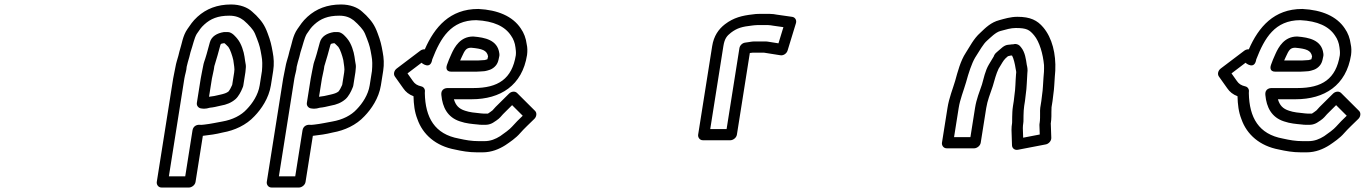

<svg xmlns="http://www.w3.org/2000/svg" viewBox="-20 -615 6101 857"><path d="M876 -265 858.7 -156C856.4 -141.7 867.6 -131.9 878.2 -131C899.4 -127.4 910.8 -133.3 916.6 -134.2C924.4 -135.1 931.4 -135.8 939.4 -137.6L965.6 -143.5C990.7 -147.7 1012.4 -156.3 1031 -172.3C1044.3 -183.8 1056.2 -206.5 1062.3 -222.3C1064.5 -227.2 1065.3 -229.2 1066.1 -234L1075.4 -293C1076.2 -298.2 1076.3 -305.2 1076.8 -308C1078.5 -318.6 1077 -330.1 1074 -343.5L1071.3 -362.2C1068.3 -383.4 1057.6 -420.4 1039.6 -441.7C1035 -447.1 1016.7 -472 996.8 -472H982.8C981.4 -472 979.6 -471.8 978.6 -471.7C948.8 -466.8 924.3 -453.1 916.7 -426.1C911.6 -408.1 906.9 -391.5 902.4 -374L896.2 -353.5C893.7 -345.1 889 -334.7 886.5 -319C884.9 -308.5 879.3 -285.7 876 -265ZM936.7 -319.8C937.4 -323.5 941.3 -333.1 944.9 -347.2L951.1 -368C955.8 -386 958.9 -397.3 964.1 -415.5C964.9 -416.7 965.5 -417.6 966.9 -419.4C970.5 -420.1 973.5 -421.3 977.1 -422H982.4C986.3 -419 991.6 -412.9 999.3 -405.5C1007.5 -394.7 1017 -365.9 1021.3 -347L1024 -327.8C1024.8 -322.2 1026 -315.6 1026.4 -305.4C1025.9 -301.6 1025.6 -298.8 1025.2 -291.6L1016.4 -236C1011.3 -224.6 1006.2 -214.3 999.8 -206.5C991.5 -200 980.1 -196.2 962.8 -192.4L936.5 -186.5C930.4 -185.4 924.1 -184.5 917.8 -183.8C915 -183.4 915.5 -183.4 913 -183L926 -265C928.2 -279.3 934.6 -299.5 936.7 -319.8ZM813.2 -316.8C815.7 -330.2 820.8 -344.9 825 -360.5L830.2 -381.7C841.6 -415.5 847 -444.1 857.8 -463C873.3 -484.9 875.7 -490.7 892.3 -505.9C919.8 -530.9 952 -545 1003.3 -545C1033.2 -545 1051.6 -536.4 1068.1 -523.9L1084.4 -508.9C1107.9 -484.3 1114 -478.5 1127 -442.3C1139.5 -409.7 1141.3 -400.3 1147.3 -365.8C1151.5 -344.9 1151.3 -324.3 1149.2 -298L1139.1 -234C1132.4 -191.6 1106.8 -153.4 1081.5 -127.4C1056.5 -99.9 1018 -80.5 972.2 -72.6C946.2 -68.2 921.8 -62.1 891.2 -58.8C882.3 -57.6 876.2 -57.4 870.3 -57.9C859.6 -58.8 842.4 -53.2 839.2 -33L806.8 172H733.8L803 -265C805.5 -281.1 812.8 -301.2 813.2 -316.8ZM753 -265 679.8 197C678.1 207.7 685.7 222 700.8 222H823.8C834.6 222 850.4 212.1 852.8 197L885.4 -8.7C916.5 -12.3 942.7 -15.7 974.2 -23.6C1026.8 -32.8 1079.1 -56.5 1116 -96.6C1146 -127.5 1180 -176.5 1189.1 -234L1199.4 -299C1204 -328.5 1202.2 -356.8 1197.2 -382.2C1191.4 -415 1187.4 -432.9 1174.9 -465.7C1160.7 -505.1 1146.4 -522.3 1123.3 -546.6C1123.1 -546.8 1122.7 -547.2 1122.3 -547.5L1104.9 -563.5C1084.6 -582.1 1051.8 -595 1011.2 -595C949.7 -595 900.5 -575.7 861.3 -540.1C838.8 -519.6 829.6 -503.6 817.1 -486.1C795.3 -455.5 791.5 -417 782.1 -389.5C781.9 -389 781.6 -388 781.4 -387.3L776 -365.5C772.7 -353.2 765.9 -333.8 762.9 -315C760.5 -299.7 755.6 -281.6 753 -265Z M1367 -265 1349.7 -156C1347.4 -141.7 1358.6 -131.9 1369.2 -131C1390.4 -127.4 1401.8 -133.3 1407.6 -134.2C1415.4 -135.1 1422.4 -135.8 1430.4 -137.6L1456.6 -143.5C1481.7 -147.7 1503.4 -156.3 1522 -172.3C1535.3 -183.8 1547.2 -206.5 1553.3 -222.3C1555.5 -227.2 1556.3 -229.2 1557.1 -234L1566.4 -293C1567.2 -298.2 1567.3 -305.2 1567.8 -308C1569.5 -318.6 1568 -330.1 1565 -343.5L1562.3 -362.2C1559.3 -383.4 1548.6 -420.4 1530.6 -441.7C1526 -447.1 1507.7 -472 1487.8 -472H1473.8C1472.4 -472 1470.6 -471.8 1469.6 -471.7C1439.8 -466.8 1415.3 -453.1 1407.7 -426.1C1402.6 -408.1 1397.9 -391.5 1393.4 -374L1387.2 -353.5C1384.7 -345.1 1380 -334.7 1377.5 -319C1375.9 -308.5 1370.3 -285.7 1367 -265ZM1427.7 -319.8C1428.4 -323.5 1432.3 -333.1 1435.9 -347.2L1442.1 -368C1446.8 -386 1449.9 -397.3 1455.1 -415.5C1455.9 -416.7 1456.5 -417.6 1457.9 -419.4C1461.5 -420.1 1464.5 -421.3 1468.1 -422H1473.4C1477.3 -419 1482.6 -412.9 1490.3 -405.5C1498.5 -394.7 1508 -365.9 1512.3 -347L1515 -327.8C1515.8 -322.2 1517 -315.6 1517.4 -305.4C1516.9 -301.6 1516.6 -298.8 1516.2 -291.6L1507.4 -236C1502.3 -224.6 1497.2 -214.3 1490.8 -206.5C1482.5 -200 1471.1 -196.2 1453.8 -192.4L1427.5 -186.5C1421.4 -185.4 1415.1 -184.5 1408.8 -183.8C1406 -183.4 1406.5 -183.4 1404 -183L1417 -265C1419.2 -279.3 1425.6 -299.5 1427.7 -319.8ZM1304.2 -316.8C1306.7 -330.2 1311.8 -344.9 1316 -360.5L1321.2 -381.7C1332.6 -415.5 1338 -444.1 1348.8 -463C1364.3 -484.9 1366.7 -490.7 1383.3 -505.9C1410.8 -530.9 1443 -545 1494.3 -545C1524.2 -545 1542.6 -536.4 1559.1 -523.9L1575.4 -508.9C1598.9 -484.3 1605 -478.5 1618 -442.3C1630.5 -409.7 1632.3 -400.3 1638.3 -365.8C1642.5 -344.9 1642.3 -324.3 1640.2 -298L1630.1 -234C1623.4 -191.6 1597.8 -153.4 1572.5 -127.4C1547.5 -99.9 1509 -80.5 1463.2 -72.6C1437.2 -68.2 1412.8 -62.1 1382.2 -58.8C1373.3 -57.6 1367.2 -57.4 1361.3 -57.9C1350.6 -58.8 1333.4 -53.2 1330.2 -33L1297.8 172H1224.8L1294 -265C1296.5 -281.1 1303.8 -301.2 1304.2 -316.8ZM1244 -265 1170.8 197C1169.1 207.7 1176.7 222 1191.8 222H1314.8C1325.6 222 1341.4 212.1 1343.8 197L1376.4 -8.7C1407.5 -12.3 1433.7 -15.7 1465.2 -23.6C1517.8 -32.8 1570.1 -56.5 1607 -96.6C1637 -127.5 1671 -176.5 1680.1 -234L1690.4 -299C1695 -328.5 1693.2 -356.8 1688.2 -382.2C1682.4 -415 1678.4 -432.9 1665.9 -465.7C1651.7 -505.1 1637.4 -522.3 1614.3 -546.6C1614.1 -546.8 1613.7 -547.2 1613.3 -547.5L1595.9 -563.5C1575.6 -582.1 1542.8 -595 1502.2 -595C1440.7 -595 1391.5 -575.7 1352.3 -540.1C1329.8 -519.6 1320.6 -503.6 1308.1 -486.1C1286.3 -455.5 1282.5 -417 1273.1 -389.5C1272.9 -389 1272.6 -388 1272.4 -387.3L1267 -365.5C1263.7 -353.2 1256.9 -333.8 1253.9 -315C1251.5 -299.7 1246.6 -281.6 1244 -265Z M2145.2 -297.7C2155.7 -300.3 2177.4 -302.9 2193.7 -323.2C2199.7 -330.7 2203.1 -339.2 2205.2 -348.2C2206.8 -353.7 2207.9 -359.4 2209 -366C2209.6 -369.7 2209.1 -373.8 2208.7 -376.9C2201.1 -437.1 2143.4 -447.7 2093.7 -451.9C2093 -452 2092.1 -452 2091.6 -452C2035 -452 2009.4 -405.9 1995.5 -375.3C1986.4 -356.1 1980.8 -341.2 1974.9 -324.9C1972.6 -318.2 1966.7 -295 1994.7 -295H2104.7C2117.6 -295 2132.5 -297 2139 -297C2141 -297 2143.6 -297.4 2145.2 -297.7ZM2143.7 -346.9C2134.4 -346.7 2118.8 -345 2112.6 -345H2033.9C2035.7 -349.3 2038.1 -354.5 2041 -360.7C2055.3 -392.3 2061.2 -401.4 2082.7 -402C2132.3 -397.6 2153.6 -390.5 2158.5 -363.3C2157.1 -355.6 2156.5 -355.7 2155.5 -350.5C2153.4 -349.6 2150.6 -348.7 2143.7 -346.9ZM1876.2 -394.9C1870.7 -395.4 1862.5 -393.6 1856.3 -389L1750.6 -309C1738.7 -299.9 1735.2 -283.9 1742.5 -273.6L1780 -220.8C1791 -204.6 1805.2 -193.3 1825.7 -185.5C1826.6 -149.3 1830.3 -115.5 1843.1 -83.3C1867.1 -14.2 1925.4 36.7 2010.9 52.5C2040 59 2071.7 65 2109.7 65H2133.7C2174.8 65 2208.3 50.3 2235.4 33.2C2254.4 20.5 2283.8 0.6 2301.7 -20.7C2320.2 -41.8 2342.9 -62.4 2365.5 -84.8C2374.9 -94.2 2377.6 -110.7 2368.3 -120L2288 -200C2278.9 -209 2262.6 -207.5 2252.2 -197.2L2204.8 -150.2C2196.1 -141.7 2188.8 -134.8 2178.3 -122.4C2172.9 -118.3 2163.1 -111 2158 -108C2158 -108 2157.5 -108 2157.1 -108H2138.1C2134.3 -108 2131.8 -108.2 2127.2 -108.8C2098.2 -111.8 2076.3 -113.6 2055.7 -120.8C2027.3 -129.8 2014 -145.4 2006 -172H2085.2C2213.7 -172 2311 -233.5 2332.5 -369.5C2334.6 -387.4 2334.5 -402.4 2330.9 -418C2327.6 -443.9 2318.9 -467.8 2304.4 -488.2C2268.2 -542.7 2201.4 -570.8 2115.3 -575C2115 -575 2114.4 -575 2114.1 -575C1988.5 -575 1919.7 -494.5 1876.2 -394.9ZM2105.6 -525C2183.5 -521.1 2233.9 -497.4 2261.1 -455.8C2271.5 -441.5 2278.5 -423.1 2280.8 -403.4C2281.9 -393.8 2284 -383.3 2282.4 -368.5C2265.3 -263.1 2203.9 -222 2093.2 -222H1979.2C1975.6 -222 1947.1 -222.6 1950 -190.9C1955 -135.8 1977.8 -91 2033.1 -73.2C2061 -63.5 2087.1 -61.8 2113.3 -59.2C2120.3 -58.2 2124.3 -58 2130.2 -58H2149.2C2161.5 -58 2174.1 -63.3 2180.5 -67.2C2185.5 -70.2 2205.7 -82.9 2213.4 -92.1C2221.4 -101.9 2228.1 -108.3 2237.7 -117.8L2265.8 -145.7L2313.2 -98.4C2295.8 -81.6 2281.5 -67.9 2265.3 -49.4C2256.4 -38.7 2228.5 -18 2212.5 -7.3C2191.5 5.8 2170 15 2141.6 15H2117.6C2084.2 15 2058.5 10.2 2028.2 3.5C1920.4 -16.1 1878.2 -89.8 1876.2 -199.6C1876.1 -202 1876.2 -203.2 1876.5 -205C1878.3 -216.8 1871.2 -227 1860.8 -229.4C1842.1 -233.7 1831.8 -240.5 1823.1 -253.2L1798.9 -287.4L1861.8 -335.1L1863.2 -333.3C1863.2 -333.3 1901.8 -301.6 1909.4 -350C1946.6 -445.8 1992.7 -524.5 2105.6 -525Z M3223.2 -39H3150.2L3208.8 -409C3214.1 -442.5 3224.3 -454.8 3242.8 -469.2C3270.1 -489.9 3292.2 -496.1 3338.1 -501.2C3345.3 -501.9 3352.6 -503 3359.7 -503H3408.7C3416 -503 3423.8 -501.4 3431.7 -500.2L3476.8 -493.8L3454.7 -421.6L3409.9 -428.7C3405.6 -429.4 3401.7 -430 3397.1 -430H3348.1C3336 -430 3327.1 -427.6 3320.3 -426.8L3305.7 -424.7C3293.2 -423 3282.3 -412 3280.4 -400ZM3240.3 11C3251 11 3266.8 1.1 3269.2 -14L3326.9 -378.4C3331.5 -379.1 3338 -380 3340.2 -380H3389.1C3389.1 -380 3391 -379.9 3394.1 -379.3L3463.5 -368.3C3477 -366.2 3491.3 -376 3495.4 -389.4L3532.7 -511.4C3536.9 -525.1 3529.1 -537.9 3516 -539.8L3447.4 -549.6C3438.8 -551.5 3426.6 -553 3416.6 -553H3367.6C3358.3 -553 3350.1 -552.4 3339.8 -550.8C3292.4 -545.5 3254.7 -536.4 3215.8 -506.8C3187.1 -484.5 3166 -454.5 3158.8 -409L3096.2 -14C3094.5 -3.3 3102.1 11 3117.3 11Z M4628 -164 4623.2 -134C4621.9 -125.6 4622.5 -117.7 4622.4 -108.3L4622.3 -88.4C4622.1 -80.2 4621.5 -72.6 4620.5 -66L4619.8 -62C4619.6 -60.5 4619.5 -58.4 4619.5 -57.2L4621 -14.7L4546.9 -0.4L4545.5 -43.2C4545.6 -51.2 4546.2 -57.9 4547.5 -66C4548.2 -70.6 4548.4 -75.5 4548.3 -79.9L4548.5 -99.2C4549.3 -116.9 4549.1 -126.8 4551.5 -142L4555 -164C4556.3 -172.1 4557.5 -182.9 4558.1 -190C4563.8 -227.1 4563.1 -258.5 4565.6 -287.9C4568 -304.4 4565.2 -316.9 4563.1 -325.3C4559.6 -349.3 4555.7 -382.2 4537.2 -404.2C4522.7 -425.1 4502 -417 4502 -417H4496C4493.7 -417 4490.6 -416.5 4488.8 -416C4483.3 -414.7 4469.5 -418.2 4449.2 -399.5C4443.2 -394.7 4436.1 -388.4 4433.4 -385.9C4417.4 -373.9 4416.3 -364.3 4415.8 -363.4C4411.1 -356.2 4406.9 -349.1 4404.4 -344.5L4394 -327.2C4377.5 -299.8 4370.3 -263 4363 -237.8C4351.9 -204.8 4338.5 -173.5 4332.1 -133L4311.5 -3H4238.5L4259.1 -133C4265.2 -171.9 4280.5 -208.2 4292.1 -247.9C4303.5 -289.4 4316.6 -330.4 4332.3 -357.5C4353.5 -389.9 4367.7 -418.1 4386.5 -434.3C4400.1 -446.1 4424.2 -471.6 4446 -476.8C4469.9 -483.4 4492.1 -490 4513.6 -490C4562.7 -490 4574.8 -482.3 4595.8 -457.3C4620 -428.5 4635.4 -373.8 4640 -324.5C4640.4 -315.2 4640.2 -304.9 4639.8 -294.7L4637.7 -269.1C4635.4 -240.5 4635.5 -217.8 4631.3 -191C4629.7 -181.2 4629.2 -171.6 4628 -164ZM4505 -164 4501.5 -142C4498.3 -122 4498.6 -108.6 4497.9 -92.8L4497.7 -72.1C4497.8 -68.5 4497.6 -66.7 4497.5 -66C4495.7 -55.2 4494.9 -45.8 4494.9 -34.8L4497.1 33.7C4497.6 47.4 4509.7 56.2 4523.4 53.5L4648.2 29.5C4660.7 27.1 4673 14.2 4672.5 0.2L4670.2 -64.4L4670.5 -66C4671.9 -75.4 4672.7 -85.1 4672.9 -95.6L4673 -114.9C4673.5 -121 4673.8 -128.5 4673.6 -136.4L4678 -164C4679.3 -172.6 4680.4 -181.1 4681.4 -191.8C4686 -221.9 4686.1 -247.3 4688.2 -272.9L4690.3 -299.3C4693.9 -374.9 4676.4 -445.5 4636.7 -492.7C4610.1 -524.3 4579.1 -540 4521.5 -540C4490.6 -540 4462.8 -531.2 4441 -525.2C4403.2 -515.5 4379.3 -491.4 4355.9 -469C4325.5 -442.3 4308 -405.4 4290.7 -379.2C4267.2 -343.5 4254.8 -295.1 4243.4 -254.1C4233.4 -219.6 4216.4 -179.6 4209.1 -133L4184.5 22C4182.8 32.7 4190.4 47 4205.6 47H4328.6C4339.3 47 4355.1 37.1 4357.5 22L4382.1 -133C4387.4 -166.5 4399 -193.7 4411.2 -230.2C4419.6 -259.2 4426.2 -285.1 4437.1 -308L4447.3 -324.8C4458 -342.6 4461.8 -350.2 4479 -364.1C4480.8 -364.6 4486.2 -365.9 4491.2 -367H4494.1C4495.4 -367 4495 -367 4497.3 -367C4504 -355.9 4510.5 -328.3 4513.1 -309.8C4514.8 -297.7 4516.9 -296.2 4515.5 -287C4515.4 -286.6 4515.3 -285.8 4515.2 -285.2C4512.2 -249.9 4513 -221.2 4507.9 -189C4506.6 -180.4 4506.2 -171.9 4505 -164Z M5823.2 -297.7C5833.7 -300.3 5855.4 -302.9 5871.7 -323.2C5877.7 -330.7 5881.1 -339.2 5883.2 -348.2C5884.8 -353.7 5885.9 -359.4 5887 -366C5887.6 -369.7 5887.1 -373.8 5886.7 -376.9C5879.1 -437.1 5821.4 -447.7 5771.7 -451.9C5771 -452 5770.1 -452 5769.6 -452C5713 -452 5687.4 -405.9 5673.5 -375.3C5664.4 -356.1 5658.8 -341.2 5652.9 -324.9C5650.6 -318.2 5644.7 -295 5672.7 -295H5782.7C5795.6 -295 5810.5 -297 5817 -297C5819 -297 5821.6 -297.4 5823.2 -297.7ZM5821.7 -346.9C5812.4 -346.7 5796.8 -345 5790.6 -345H5711.9C5713.7 -349.3 5716.1 -354.5 5719 -360.7C5733.3 -392.3 5739.2 -401.4 5760.7 -402C5810.3 -397.6 5831.6 -390.5 5836.5 -363.3C5835.1 -355.6 5834.5 -355.7 5833.5 -350.5C5831.4 -349.6 5828.6 -348.7 5821.7 -346.9ZM5554.2 -394.9C5548.7 -395.4 5540.5 -393.6 5534.3 -389L5428.6 -309C5416.7 -299.9 5413.2 -283.9 5420.5 -273.6L5458 -220.8C5469 -204.6 5483.2 -193.3 5503.7 -185.5C5504.6 -149.3 5508.3 -115.5 5521.1 -83.3C5545.1 -14.2 5603.4 36.7 5688.9 52.5C5718 59 5749.7 65 5787.7 65H5811.7C5852.8 65 5886.3 50.3 5913.4 33.2C5932.4 20.5 5961.8 0.6 5979.7 -20.7C5998.2 -41.8 6020.9 -62.4 6043.5 -84.8C6052.9 -94.2 6055.6 -110.7 6046.3 -120L5966 -200C5956.9 -209 5940.6 -207.5 5930.2 -197.2L5882.8 -150.2C5874.1 -141.7 5866.8 -134.8 5856.3 -122.4C5850.9 -118.3 5841.1 -111 5836 -108C5836 -108 5835.5 -108 5835.1 -108H5816.1C5812.3 -108 5809.8 -108.2 5805.2 -108.8C5776.2 -111.8 5754.3 -113.6 5733.7 -120.8C5705.3 -129.8 5692 -145.4 5684 -172H5763.2C5891.7 -172 5989 -233.5 6010.5 -369.5C6012.6 -387.4 6012.5 -402.4 6008.9 -418C6005.6 -443.9 5996.9 -467.8 5982.4 -488.2C5946.2 -542.7 5879.4 -570.8 5793.3 -575C5793 -575 5792.4 -575 5792.1 -575C5666.5 -575 5597.7 -494.5 5554.2 -394.9ZM5783.6 -525C5861.5 -521.1 5911.9 -497.4 5939.1 -455.8C5949.5 -441.5 5956.5 -423.1 5958.8 -403.4C5959.9 -393.8 5962 -383.3 5960.4 -368.5C5943.3 -263.1 5881.9 -222 5771.2 -222H5657.2C5653.6 -222 5625.1 -222.6 5628 -190.9C5633 -135.8 5655.8 -91 5711.1 -73.2C5739 -63.5 5765.1 -61.8 5791.3 -59.2C5798.3 -58.2 5802.3 -58 5808.2 -58H5827.2C5839.5 -58 5852.1 -63.3 5858.5 -67.2C5863.5 -70.2 5883.7 -82.9 5891.4 -92.1C5899.4 -101.9 5906.1 -108.3 5915.7 -117.8L5943.8 -145.7L5991.2 -98.4C5973.8 -81.6 5959.5 -67.9 5943.3 -49.4C5934.4 -38.7 5906.5 -18 5890.5 -7.3C5869.5 5.8 5848 15 5819.6 15H5795.6C5762.2 15 5736.5 10.2 5706.2 3.5C5598.4 -16.1 5556.2 -89.8 5554.2 -199.6C5554.1 -202 5554.2 -203.2 5554.5 -205C5556.3 -216.8 5549.2 -227 5538.8 -229.4C5520.1 -233.7 5509.8 -240.5 5501.1 -253.2L5476.9 -287.4L5539.8 -335.1L5541.2 -333.3C5541.2 -333.3 5579.8 -301.6 5587.4 -350C5624.6 -445.8 5670.7 -524.5 5783.6 -525Z"/></svg>

Font: Tape
Style: Regular
Weight: 500
Foundry: Cannot Into Space Fonts
Version: Version 0.97